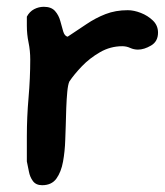

<svg xmlns="http://www.w3.org/2000/svg" viewBox="-20 -535 485 565"><path d="M104 10Q86 10 77 -2Q68 -14 65 -30.5Q62 -47 59 -60V-134Q59 -190 64 -247.5Q69 -305 69 -360Q69 -386 64 -410Q59 -434 59 -459V-486Q67 -501 80.5 -508Q94 -515 109 -515Q131 -515 142 -502.5Q153 -490 157.5 -473Q162 -456 166 -442.5Q170 -429 179 -427Q208 -446 234.5 -464Q261 -482 290.5 -493.5Q320 -505 356 -505Q374 -505 394.5 -497Q415 -489 430 -474.5Q445 -460 445 -439Q445 -413 424.5 -401Q404 -389 386 -389Q374 -389 363 -394Q352 -399 340 -399Q305 -399 274.5 -381.5Q244 -364 221 -340Q198 -316 184 -295Q180 -286 178 -265Q176 -244 175 -217.5Q174 -191 173.5 -166Q173 -141 172 -123Q171 -90 165.5 -59.5Q160 -29 146 -9.5Q132 10 104 10Z"/></svg>

Font: Fuzzy Bubbles
Style: Bold
Weight: 700
Designer: Robert E. Leuschke
Foundry: Robert E. Leuschke
Version: Version 1.010; ttfautohint (v1.8.3)